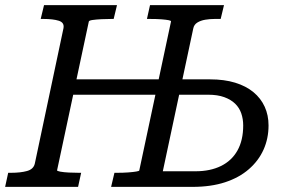

<svg xmlns="http://www.w3.org/2000/svg" viewBox="-39 -730 1126 750"><path d="M230 -420H635L622 -360H218ZM-19 0 -7 -55H4Q41 -55 66.5 -62Q92 -69 97 -91L209 -620Q213 -642 190.5 -649Q168 -656 131 -656H120L133 -710H418L405 -656H396Q377 -656 357 -655Q337 -654 323 -652Q309 -650 308 -646L184 -65Q183 -62 196.5 -59.5Q210 -57 230 -56Q250 -55 269 -55H278L266 0ZM713 0H395L408 -55H419Q443 -55 462.5 -56.5Q482 -58 493.5 -60Q505 -62 505 -64L629 -646Q630 -649 620.5 -651Q611 -653 592.5 -654.5Q574 -656 546 -656H535L547 -710H836L823 -656H800Q781 -656 763 -653Q745 -650 732 -642Q719 -634 716 -619L597 -61H725Q782 -61 824 -81.5Q866 -102 888.5 -142Q911 -182 911 -240Q911 -265 903.5 -287Q896 -309 879.5 -325Q863 -341 837 -350.5Q811 -360 774 -360H623L637 -420H782Q837 -420 879.5 -407Q922 -394 951 -370Q980 -346 995 -313Q1010 -280 1010 -240Q1010 -189 990.5 -145.5Q971 -102 933 -69Q895 -36 840 -18Q785 0 713 0Z"/></svg>

Font: Roboto Serif
Style: Italic
Weight: 400
Italic angle: -10°
Designer: Greg Gazdowicz
Foundry: Commercial Type
Version: Version 1.008